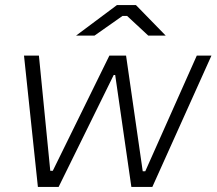

<svg xmlns="http://www.w3.org/2000/svg" viewBox="-20 -740 857 760"><path d="M130 0H212L430 -443H436L500 0H583L817 -520H759L555 -62H545L479 -520H413L189 -64H179L134 -520H75ZM636 -599 518 -720H443L281 -599H354L465 -677H483L567 -599Z"/></svg>

Font: Fixel Display 20240404 Light
Style: Italic
Weight: 300
Italic angle: -10°
Designer: AlfaBravo + MacPaw
Foundry: Kyrylo Tkachov, Marchela Mozhyna, Serhii Makarenko, Maria Weinstein, Zakhar Kryvoshyya
Version: Version 1.211;Glyphs 3.2 (3225)